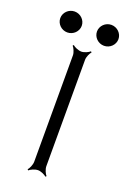

<svg xmlns="http://www.w3.org/2000/svg" viewBox="-146 -582 433 639"><g transform="rotate(20 70.0 -263.0)"><path d="M97 -501C97 -481 114 -464 135 -464C156 -464 173 -481 173 -501C173 -521 156 -538 135 -538C114 -538 97 -521 97 -501ZM37 9 40 12C45 7 60 0 71 0C81 0 96 7 101 12L104 9C99 4 92 -11 92 -22V-399C92 -409 99 -424 104 -429L101 -432C96 -427 81 -420 71 -420C60 -420 45 -427 40 -432L37 -429C42 -424 49 -409 49 -399V-22C49 -11 42 4 37 9ZM-33 -501C-33 -481 -16 -464 5 -464C26 -464 43 -481 43 -501C43 -521 26 -538 5 -538C-16 -538 -33 -521 -33 -501Z"/></g></svg>

Font: Armata Saber
Style: Rg
Weight: 400
Designer: Jasper
Foundry: Cannot Into Space Fonts
Version: Version 0.970